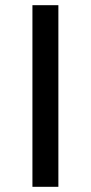

<svg xmlns="http://www.w3.org/2000/svg" viewBox="-20 -720 350 740"><path d="M105 0V-700H205V0Z"/></svg>

Font: Montserrat Medium
Style: Regular
Weight: 500
Designer: Julieta Ulanovsky
Foundry: Julieta Ulanovsky
Version: Version 9.000; ttfautohint (v1.8.4.7-5d5b)